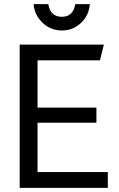

<svg xmlns="http://www.w3.org/2000/svg" viewBox="-20 -906 575 926"><path d="M75 0V-691H481L462 -615H161V-387H445V-314H161V-76H500V0ZM142 -886H213Q223 -825 278 -825Q333 -825 343 -886H413Q410 -834 371.5 -796.5Q333 -759 278.5 -759Q224 -759 185 -796.5Q146 -834 142 -886Z"/></svg>

Font: Average Sans
Style: Regular
Weight: 400
Designer: Eduardo Rodriguez Tunni
Foundry: Eduardo Rodriguez Tunni
Version: Version 1.002